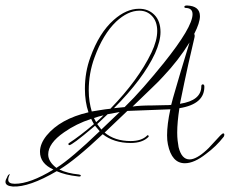

<svg xmlns="http://www.w3.org/2000/svg" viewBox="-161 -573 839 701"><path d="M-114 108Q-141 106 -141 91Q-141 84 -135 74Q-132 65 -125 62Q-131 75 -131 83Q-131 98 -107 98Q-51 98 34 46Q-15 24 -15 -19Q-15 -48 9 -78Q59 -139 162 -163Q149 -201 149 -249Q149 -310 169 -364Q201 -453 254 -500Q300 -541 347 -541Q381 -541 403 -518.5Q425 -496 425 -456Q425 -423 405 -378Q362 -285 255 -178L294 -182Q328 -215 363.5 -255.5Q399 -296 437 -343Q542 -474 542 -521Q542 -543 518 -544Q512 -544 512 -548Q512 -553 522 -553Q569 -551 569 -514Q569 -490 548 -449Q551 -445 549 -436Q540 -399 526.5 -338.5Q513 -278 496 -194Q574 -206 574 -258Q574 -265 580 -265Q583 -265 585 -260Q588 -193 494 -178Q490 -152 488 -130Q486 -108 486 -89Q486 -73 487.5 -60Q489 -47 491 -36Q502 9 531 9Q556 9 593 -25Q600 -31 612 -44.5Q624 -58 643 -78Q651 -86 654 -86Q658 -86 658 -81Q658 -78 656 -74Q642 -56 626 -40.5Q610 -25 591 -11Q548 23 514 23Q466 23 452 -46Q449 -60 449 -79Q449 -119 461 -174Q435 -173 395.5 -171.5Q356 -170 304 -168L221 -89Q258 -58 316 -58Q356 -58 376 -78Q378 -81 381 -78Q383 -75 381 -73Q359 -51 316 -51Q255 -51 214 -83Q113 12 56 46Q85 60 127 64Q134 65 134 68Q134 73 123 71Q77 66 46 52Q-55 111 -114 108ZM174 -166Q188 -168 205 -171Q222 -174 242 -176Q344 -281 392 -381Q413 -425 413 -460Q413 -494 394.5 -514Q376 -534 348 -534Q306 -534 263 -494Q215 -448 184 -363Q163 -306 163 -243Q163 -221 166 -202Q169 -183 174 -166ZM323 -184Q336 -186 354 -187Q372 -188 394 -188Q420 -189 438 -189Q456 -189 464 -190Q470 -214 479 -244Q488 -274 498 -309L531 -418Q490 -352 435 -294Q421 -278 392.5 -251Q364 -224 323 -184ZM209 -100 276 -164 232 -156 194 -120Q198 -115 201.5 -110Q205 -105 209 -100ZM190 -127Q197 -133 203.5 -139Q210 -145 217 -152Q208 -150 199 -147.5Q190 -145 182 -142ZM45 40Q72 23 111.5 -10.5Q151 -44 203 -94Q194 -104 186 -114L179 -108Q102 -43 92 -43Q89 -43 89 -46Q88 -48 90 -50Q129 -75 182 -120Q177 -128 172 -139Q117 -121 73 -90Q15 -50 15 -9Q15 17 45 40Z"/></svg>

Font: Passions Conflict
Style: Regular
Weight: 400
Designer: Robert E. Leuschke
Foundry: Robert E. Leuschke
Version: Version 1.010; ttfautohint (v1.8.3)